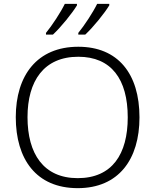

<svg xmlns="http://www.w3.org/2000/svg" viewBox="-20 -968 808 998"><path d="M548 -940V-948H485C463 -903 419 -836 387 -797V-788H423C466 -828 523 -899 548 -940ZM380 -940V-948H317C295 -903 251 -836 219 -797V-788H255C298 -828 355 -899 380 -940ZM705 -358C705 -585 593 -725 387 -725C173 -725 62 -576 62 -359C62 -141 168 10 384 10C597 10 705 -140 705 -358ZM123 -359C123 -547 208 -673 387 -673C558 -673 644 -557 644 -358C644 -167 563 -42 384 -42C206 -42 123 -169 123 -359Z"/></svg>

Font: Noto Sans Meetei Mayek Light
Style: Regular
Weight: 300
Designer: Monotype Design Team and Neelakash Kshetrimayum
Foundry: Monotype Imaging Inc.
Version: Version 2.002